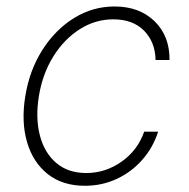

<svg xmlns="http://www.w3.org/2000/svg" viewBox="-20 -574 594 605"><path d="M247.5 11.4Q176.8 11.4 130.3 -25.6Q83.8 -62.5 65.2 -126.4Q46.5 -190.3 59.7 -271Q72.8 -352.3 113.3 -416.2Q153.8 -480.1 212.9 -516.9Q272 -553.6 340.9 -553.6Q419.4 -553.6 467.2 -506.9Q514.9 -460.2 514.2 -384.9H470.2Q469.1 -441.8 433.8 -477.5Q398.4 -513.1 337 -513.1Q280.5 -513.1 231.5 -482.1Q182.5 -451 148.4 -396.7Q114.3 -342.3 102.6 -271.7Q91.3 -202.4 105.6 -147.4Q120 -92.3 157.3 -60.5Q194.6 -28.8 251.8 -28.8Q312.1 -28.8 362.9 -64.5Q413.7 -100.1 434.3 -159.1H478.3Q462 -108.3 427.7 -69.8Q393.5 -31.2 347.1 -9.9Q300.8 11.4 247.5 11.4Z"/></svg>

Font: Inter Extra Light  BETA
Style: Italic
Weight: 200
Italic angle: 9.39999°
Designer: Rasmus Andersson
Foundry: rsms
Version: Version 3.011;git-f93a4a705